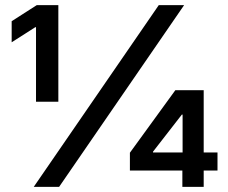

<svg xmlns="http://www.w3.org/2000/svg" viewBox="-20 -727 887 747"><path d="M597.7 -707H696.3L210 0H111.3ZM120.1 -621.1H117.2L25.4 -562.5V-644.5L123 -707H207V-331.1H120.1ZM485.4 -132.8 662.1 -376H772.5V-133.8H826.2V-63.5H772.5V0H689.5V-63.5H485.4ZM690.4 -133.8V-281.2H687.5L575.2 -136.7V-133.8Z"/></svg>

Font: Pretendard Std SemiBold
Style: Regular
Weight: 600
Designer: Base glyphs from Inter by Rasmus Andersson; Hangeul glyphs from Noto Sans CJK(Source Han Sans) by Jang Soo-young and Kan
Foundry: Kil Hyung-jin
Version: Version 1.309